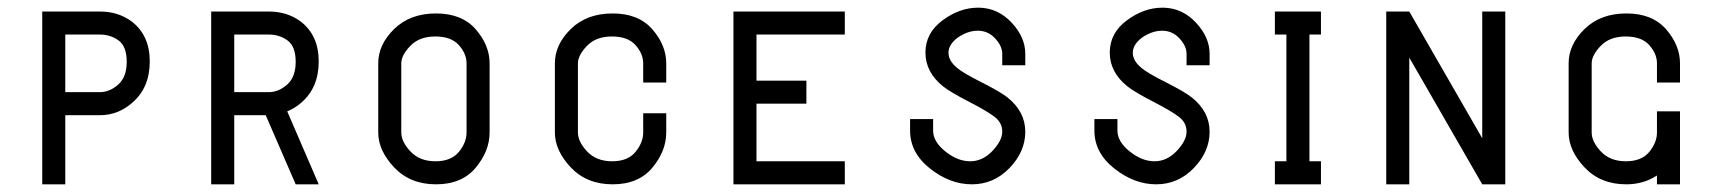

<svg xmlns="http://www.w3.org/2000/svg" viewBox="-20 -480 4480 500"><path d="M150 -390V-240H240Q265 -240 287.5 -259.5Q310 -279 310 -319Q310 -359 289 -374.5Q268 -390 240 -390ZM90 -450H240Q288 -450 323 -424Q370 -388 370 -320Q370 -252 325 -213Q288 -180 240 -180H150V0H90Z M590 -390V-240H680Q705 -240 727.5 -259.5Q750 -279 750 -319Q750 -359 729 -374.5Q708 -390 680 -390ZM530 -450H680Q728 -450 763 -424Q810 -388 810 -320Q810 -252 765 -213Q748 -198 728 -190L810 0H750L672 -180H590V0H530Z M1195 -315Q1195 -340 1175 -362.5Q1155 -385 1113.5 -385Q1072 -385 1048.5 -360.5Q1025 -336 1025 -315V-135Q1025 -111 1049 -85.5Q1073 -60 1114 -60Q1155 -60 1175 -84.5Q1195 -109 1195 -135ZM1255 -315V-135Q1255 -87 1219 -43.5Q1183 0 1115.5 0Q1048 0 1006.5 -44Q965 -88 965 -135V-315Q965 -364 1006.5 -404.5Q1048 -445 1115.5 -445Q1183 -445 1219 -403.5Q1255 -362 1255 -315Z M1715 -315V-265H1655V-315Q1655 -340 1635 -362.5Q1615 -385 1573.5 -385Q1532 -385 1508.5 -360.5Q1485 -336 1485 -315V-135Q1485 -111 1509 -85.5Q1533 -60 1574 -60Q1615 -60 1635 -84.5Q1655 -109 1655 -135V-185H1715V-135Q1715 -87 1679 -43.5Q1643 0 1575.5 0Q1508 0 1466.5 -44Q1425 -88 1425 -135V-315Q1425 -364 1466.5 -404.5Q1508 -445 1575.5 -445Q1643 -445 1679 -403.5Q1715 -362 1715 -315Z M1890 -450H2180V-390H1950V-270H2080V-210H1950V-60H2180V0H1890Z M2527 -460H2530Q2579 -459 2614.5 -421Q2650 -383 2650 -340V-310H2590V-340Q2590 -360 2571.5 -380Q2553 -400 2526.5 -400Q2500 -400 2474 -382Q2450 -364 2450 -342.5Q2450 -321 2474 -302Q2488 -290 2536.5 -265.5Q2585 -241 2604 -226Q2650 -189 2650 -137Q2650 -85 2609 -42.5Q2568 0 2511 0Q2454 0 2402 -41Q2350 -82 2350 -140V-170H2410V-140Q2410 -111 2442 -85.5Q2474 -60 2506.5 -60Q2539 -60 2564.5 -87Q2590 -114 2590 -137Q2590 -160 2571 -175Q2552 -190 2503.5 -215Q2455 -240 2436 -255Q2390 -292 2390 -343Q2390 -394 2434.5 -427Q2479 -460 2527 -460Z M3007 -460H3010Q3059 -459 3094.5 -421Q3130 -383 3130 -340V-310H3070V-340Q3070 -360 3051.5 -380Q3033 -400 3006.5 -400Q2980 -400 2954 -382Q2930 -364 2930 -342.5Q2930 -321 2954 -302Q2968 -290 3016.5 -265.5Q3065 -241 3084 -226Q3130 -189 3130 -137Q3130 -85 3089 -42.5Q3048 0 2991 0Q2934 0 2882 -41Q2830 -82 2830 -140V-170H2890V-140Q2890 -111 2922 -85.5Q2954 -60 2986.5 -60Q3019 -60 3044.5 -87Q3070 -114 3070 -137Q3070 -160 3051 -175Q3032 -190 2983.5 -215Q2935 -240 2916 -255Q2870 -292 2870 -343Q2870 -394 2914.5 -427Q2959 -460 3007 -460Z M3300 -450H3420V-390H3390V-60H3420V0H3300V-60H3330V-390H3300Z M3590 -450H3650L3840 -120V-450H3900V0H3840L3650 -330V0H3590Z M4355 -315V-265H4295V-315Q4295 -340 4275 -362.5Q4255 -385 4213.5 -385Q4172 -385 4148.5 -360.5Q4125 -336 4125 -315V-135Q4125 -111 4149 -85.5Q4173 -60 4214 -60Q4255 -60 4275 -84.5Q4295 -109 4295 -135V-190H4355V0H4295V-23Q4260 0 4215 0Q4148 0 4106.5 -44Q4065 -88 4065 -135V-315Q4065 -364 4106.5 -404.5Q4148 -445 4215.5 -445Q4283 -445 4319 -403.5Q4355 -362 4355 -315Z"/></svg>

Font: SOV_Station
Style: Book
Weight: 400
Version: Version 1.00